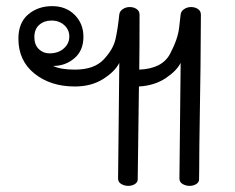

<svg xmlns="http://www.w3.org/2000/svg" viewBox="-20 -611 767 626"><path d="M635 -563Q635 -435 630 -137Q630 -85 629.5 -59.5Q629 -34 629 -26Q629 -17 620 -11Q611 -5 598 -5Q586 -5 575.5 -11Q565 -17 565 -29L569 -406Q556 -380 520 -356Q484 -332 433 -329L429 -26Q429 -17 420 -11Q411 -5 398 -5Q386 -5 375.5 -11Q365 -17 365 -29L369 -406Q355 -378 316.5 -353.5Q278 -329 224 -329Q145 -329 92.5 -371Q40 -413 40 -485Q40 -537 72 -564Q104 -591 150 -591Q195 -591 223.5 -562.5Q252 -534 252 -491Q252 -446 222.5 -421Q193 -396 154 -396H153Q178 -384 224 -384Q287 -384 318 -417Q349 -450 356.5 -483Q364 -516 369 -564Q370 -574 380 -581Q390 -588 403 -588Q416 -588 425.5 -581.5Q435 -575 435 -563Q435 -449 434 -384Q509 -387 534.5 -435.5Q560 -484 564 -520.5Q568 -557 569 -564Q570 -574 580 -581Q590 -588 603 -588Q616 -588 625.5 -581.5Q635 -575 635 -563ZM92 -490Q92 -465 106.5 -451Q121 -437 141 -437Q170 -437 188 -453Q206 -469 206 -492Q206 -514 189.5 -529Q173 -544 148 -544Q124 -544 108 -530Q92 -516 92 -490Z"/></svg>

Font: Mali
Style: Regular
Weight: 400
Version: Version 1.000; ttfautohint (v1.6)